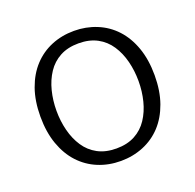

<svg xmlns="http://www.w3.org/2000/svg" viewBox="-101 -636 763 752"><g transform="rotate(-20 280.0 -260.0)"><path d="M281 11Q230 11 186.5 -7Q143 -25 111 -59.5Q79 -94 61 -144.5Q43 -195 43 -260Q43 -325 61 -375.5Q79 -426 111 -460.5Q143 -495 186.5 -513Q230 -531 281 -531Q331 -531 375 -513Q419 -495 451 -460.5Q483 -426 501 -375.5Q519 -325 519 -260Q519 -195 501 -144.5Q483 -94 451 -59.5Q419 -25 375 -7Q331 11 281 11ZM281 -41Q326 -41 358.5 -58.5Q391 -76 411.5 -107Q432 -138 442 -177.5Q452 -217 452 -260Q452 -303 442 -342.5Q432 -382 411.5 -413Q391 -444 358.5 -461.5Q326 -479 281 -479Q236 -479 203.5 -461.5Q171 -444 150.5 -413Q130 -382 120 -342.5Q110 -303 110 -260Q110 -217 120 -177.5Q130 -138 150.5 -107Q171 -76 203.5 -58.5Q236 -41 281 -41Z"/></g></svg>

Font: Murecho Thin Light
Style: Regular
Weight: 300
Version: Version 1.010